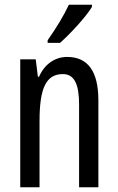

<svg xmlns="http://www.w3.org/2000/svg" viewBox="-20 -786 496 806"><path d="M366 -757V-766H269C248 -721 218 -671 180 -617V-606H232C273 -642 341 -715 366 -757ZM262 -547C211 -547 167 -517 144 -464H139L130 -537H65V0H146V-279C146 -417 174 -475 244 -475C292 -475 312 -432 312 -348V0H393V-364C393 -488 348 -547 262 -547Z"/></svg>

Font: Noto Sans Sinhala ExtraCondensed
Style: Regular
Weight: 400
Width: 2
Designer: Jelle Bosma - Monotype Design Team
Foundry: Monotype Imaging Inc.
Version: Version 2.006